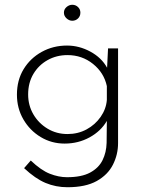

<svg xmlns="http://www.w3.org/2000/svg" viewBox="-20 -594 604 805"><path d="M263 191Q214 191 171 173Q128 155 81 111L109 79Q152 120 189 134.5Q226 149 261 149Q322 149 358 129.5Q394 110 410 77.5Q426 45 427 5L428 -87Q403 -44 355.5 -18Q308 8 251 8Q196 8 150.5 -19.5Q105 -47 78 -93.5Q51 -140 51 -197Q51 -258 79 -304Q107 -350 155 -376.5Q203 -403 261 -403Q312 -403 359 -377.5Q406 -352 429 -310L433 -391H475V6Q475 54 453.5 96.5Q432 139 385.5 165Q339 191 263 191ZM98 -198Q98 -152 120 -114.5Q142 -77 179.5 -54.5Q217 -32 263 -32Q307 -32 343 -51.5Q379 -71 402 -104Q425 -137 428 -175V-233Q416 -289 370 -326Q324 -363 263 -363Q217 -363 179.5 -342Q142 -321 120 -284Q98 -247 98 -198ZM248 -541Q248 -555 259 -564.5Q270 -574 283 -574Q297 -574 307 -564.5Q317 -555 317 -541Q317 -526 307 -516.5Q297 -507 283 -507Q270 -507 259 -517Q248 -527 248 -541Z"/></svg>

Font: Synthetic Light
Style: Regular
Weight: 300
Designer: Santiago Orozco
Foundry: Typemade
Version: Version 2.000; ttfautohint (v1.8.4.7-5d5b)